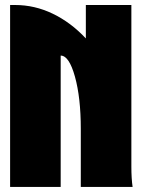

<svg xmlns="http://www.w3.org/2000/svg" viewBox="-20 -740 560 760"><path d="M20 -720.2H40Q117.2 -720.2 188.7 -685.8Q260.3 -651.4 319.8 -587.9V-720.2H500V-80.1Q500 -33.2 504.9 0H299.8V-230Q299.8 -353.5 276.6 -436.8Q253.4 -520 220.2 -520V0H20Z"/></svg>

Font: Mikodacs
Style: Regular
Weight: 400
Designer: gluk (gluksza@wp.pl)
Foundry: gluk (gluksza@wp.pl)
Version: Version 0.28